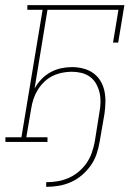

<svg xmlns="http://www.w3.org/2000/svg" viewBox="-20 -550 540 744"><path d="M159 174V156Q181 156 202.5 152.5Q224 149 245 140Q266 131 284 116Q302 101 315 82.5Q328 64 335.5 42.5Q343 21 347 0L365 -113Q369 -133 369.5 -152.5Q370 -172 366 -190Q362 -208 353 -224.5Q344 -241 329 -252Q314 -263 295.5 -267.5Q277 -272 258 -272Q239 -272 220 -268Q201 -264 183.5 -255.5Q166 -247 151.5 -233Q137 -219 126.5 -202Q116 -185 110 -167Q104 -149 101 -130L82 -18H164V0H1V-18H63L145 -512H86V-530H462L438 -385H418L439 -512H164L114 -207Q125 -227 141 -243.5Q157 -260 176.5 -270.5Q196 -281 217 -285.5Q238 -290 259 -290Q281 -290 302.5 -284.5Q324 -279 341 -267Q358 -255 369 -237Q380 -219 384.5 -198Q389 -177 388.5 -154.5Q388 -132 385 -110L366 0Q362 24 354 47.5Q346 71 331.5 91.5Q317 112 297 129Q277 146 254 156Q231 166 207 170Q183 174 159 174Z"/></svg>

Font: Iosevka Slab Thin
Style: Italic
Weight: 100
Italic angle: -9°
Monospace: yes
Designer: Belleve Invis
Foundry: Belleve Invis
Version: Version 11.1.1; ttfautohint (v1.8.3)